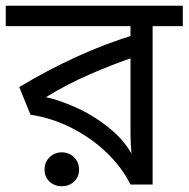

<svg xmlns="http://www.w3.org/2000/svg" viewBox="-30 -642 656 668"><path d="M606 -622V-551H501V0H424Q394 -60 341.5 -110.5Q289 -161 221 -196Q153 -231 76 -243L37 -339Q133 -397 235.5 -444Q338 -491 447 -524L424 -482V-551H-10V-622ZM424 -474 445 -446Q369 -421 285 -384.5Q201 -348 130 -304Q184 -292 245 -263Q306 -234 358 -190Q410 -146 438 -88H429Q427 -111 425.5 -134Q424 -157 424 -189ZM185 6Q160 6 142.5 -10Q125 -26 125 -52Q125 -78 142.5 -95Q160 -112 185 -112Q210 -112 227.5 -95Q245 -78 245 -52Q245 -26 227.5 -10Q210 6 185 6Z"/></svg>

Font: hexubangla05
Style: Book
Weight: 400
Designer: Jelle Bosma - Monotype Design Team
Foundry: Monotype Imaging Inc.
Version: Version 2.003